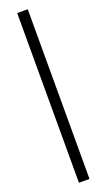

<svg xmlns="http://www.w3.org/2000/svg" viewBox="-187 -781 579 1042"><g transform="rotate(-20 102.5 -260.0)"><path d="M72 230V-750H133V230Z"/></g></svg>

Font: Mukta Light
Style: Regular
Weight: 300
Designer: Girish Dalvi and Yashodeep Gholap
Foundry: Ek Type
Version: Version 2.538;PS 1.002;hotconv 16.6.51;makeotf.lib2.5.65220;